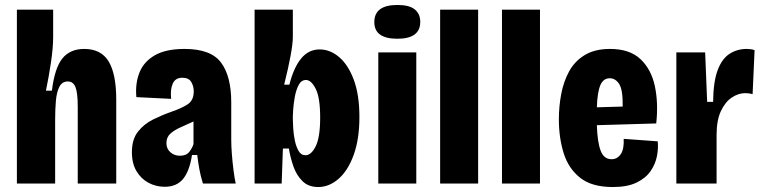

<svg xmlns="http://www.w3.org/2000/svg" viewBox="-20 -739 3072 773"><path d="M48 0V-700H194V-591Q194 -546 185 -486.5Q176 -427 165 -374H189Q200 -465 231 -503.5Q262 -542 319 -542Q387 -542 417.5 -491.5Q448 -441 448 -338V0H293V-309Q293 -365 284 -388Q275 -411 253 -411Q230 -411 219 -389.5Q208 -368 205 -333Q202 -298 202 -256V0Z M643 13Q608 13 578 -3Q548 -19 529.5 -50Q511 -81 511 -126Q511 -178 535.5 -209Q560 -240 596.5 -258Q633 -276 670 -289Q711 -303 735.5 -319Q760 -335 760 -371Q760 -392 750 -409Q740 -426 714 -426Q686 -426 675.5 -402.5Q665 -379 669 -341L529 -348Q524 -403 541.5 -447Q559 -491 603.5 -516.5Q648 -542 723 -542Q829 -542 870 -487Q911 -432 911 -327V-177Q911 -151 913.5 -118.5Q916 -86 920 -54.5Q924 -23 929 0H797Q787 -33 782.5 -58.5Q778 -84 774 -115H753Q743 -50 717 -18.5Q691 13 643 13ZM704 -112Q730 -112 742 -127.5Q754 -143 759 -159V-250Q734 -238 708.5 -227Q683 -216 666.5 -201.5Q650 -187 650 -163Q650 -140 666 -126Q682 -112 704 -112Z M1261 14Q1222 14 1198 -9.5Q1174 -33 1161.5 -68.5Q1149 -104 1143 -141H1119L1114 0H1005V-700H1159V-591Q1159 -564 1150 -515Q1141 -466 1124 -398H1145Q1162 -466 1192 -503Q1222 -540 1267 -540Q1309 -540 1345.5 -509Q1382 -478 1404.5 -417.5Q1427 -357 1427 -268Q1427 -179 1404 -115.5Q1381 -52 1343 -19Q1305 14 1261 14ZM1210 -114Q1233 -114 1251 -150Q1269 -186 1269 -266Q1269 -346 1251 -381.5Q1233 -417 1212 -417Q1193 -417 1182.5 -397Q1172 -377 1167 -349.5Q1162 -322 1160.5 -299.5Q1159 -277 1159 -272V-259Q1159 -246 1160.5 -222Q1162 -198 1167 -173.5Q1172 -149 1182 -131.5Q1192 -114 1210 -114Z M1503 0V-528H1656V0ZM1580 -583Q1487 -583 1487 -650Q1487 -719 1580 -719Q1628 -719 1650 -701Q1672 -683 1672 -651Q1672 -583 1580 -583Z M1752 0V-700H1905V0Z M2001 0V-700H2154V0Z M2447 14Q2363 14 2316 -23Q2269 -60 2249.5 -122Q2230 -184 2230 -259Q2230 -310 2239.5 -360.5Q2249 -411 2271.5 -452Q2294 -493 2334.5 -517.5Q2375 -542 2436 -542Q2515 -542 2558.5 -501Q2602 -460 2616.5 -392Q2631 -324 2622 -242L2383 -235Q2385 -168 2398 -133Q2411 -98 2442 -98Q2465 -98 2479 -118Q2493 -138 2491 -180L2628 -170Q2631 -143 2625 -111Q2619 -79 2599.5 -50.5Q2580 -22 2543 -4Q2506 14 2447 14ZM2435 -424Q2409 -424 2397 -396Q2385 -368 2383 -307L2487 -310Q2488 -377 2473 -400.5Q2458 -424 2435 -424Z M2703 0V-528H2819L2827 -329H2851Q2852 -411 2869.5 -457Q2887 -503 2917.5 -522.5Q2948 -542 2986 -542Q2994 -542 3002 -541Q3010 -540 3018 -537L3010 -360Q2996 -364 2980 -364Q2953 -364 2926.5 -346.5Q2900 -329 2882.5 -292Q2865 -255 2865 -196V0Z"/></svg>

Font: Bricolage Grotesque 12pt Condensed ExtraBold
Style: Regular
Weight: 800
Width: 3
Designer: Mathieu Triay
Foundry: Atelier Triay
Version: Version 1.001; ttfautohint (v1.8.4.7-5d5b);gftools[0.9.33.de